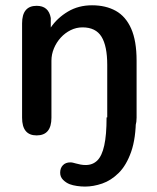

<svg xmlns="http://www.w3.org/2000/svg" viewBox="-20 -507 595 726"><path d="M301.5 198.5Q286.5 198.5 271 196.2Q255.5 194 243.5 189.5Q229.5 184 218.5 173Q207.5 162 207.5 146Q207.5 128.5 217.8 117.8Q228 107 246 107Q251 107 256 108.2Q261 109.5 266.5 111Q275 113.5 284.5 115.2Q294 117 304 117Q330.5 117 348 99.8Q365.5 82.5 374.2 43Q383 3.5 383 -63H494Q494 15.5 476 66.8Q458 118 429 146.8Q400 175.5 366.5 187Q333 198.5 301.5 198.5ZM441.5 5Q385.5 5 385.5 -62V-261.5Q385.5 -333 363.8 -368.2Q342 -403.5 292 -403.5Q268.5 -403.5 247.2 -393Q226 -382.5 209.8 -364.8Q193.5 -347 184 -324.2Q174.5 -301.5 174.5 -277.5V-62Q174.5 5 118.5 5Q63.5 5 63.5 -62V-418.5Q63.5 -485 118.5 -485Q164 -485 172 -439V-403Q196.5 -439 236.5 -463Q276.5 -487 328 -487Q380 -487 417.8 -466Q455.5 -445 476 -398.8Q496.5 -352.5 496.5 -277.5V-62Q496.5 -29.5 482.2 -12.2Q468 5 441.5 5Z"/></svg>

Font: Sono Medium
Style: Regular
Weight: 500
Designer: Tyler Finck
Foundry: Tyler Finck
Version: Version 2.112